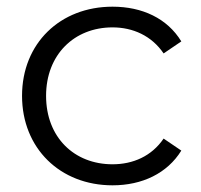

<svg xmlns="http://www.w3.org/2000/svg" viewBox="-20 -550 603 575"><path d="M317 5C406 5 481 -31 523 -99L470 -135C434 -82 378 -58 317 -58C202 -58 118 -139 118 -263C118 -386 202 -468 317 -468C378 -468 434 -443 470 -390L523 -426C481 -495 406 -530 317 -530C160 -530 46 -420 46 -263C46 -106 160 5 317 5Z"/></svg>

Font: Talent
Style: Regular
Weight: 400
Designer: Mike Powis
Version: Version 1.001;hotconv 1.0.109;makeotfexe 2.5.65596